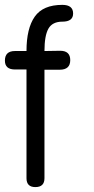

<svg xmlns="http://www.w3.org/2000/svg" viewBox="-20 -762 384 782"><path d="M87.9 -36.1V-479H41Q0 -479 0 -515.1Q0 -554.2 41 -554.2H87.9Q87.9 -646.5 121.6 -694.3Q155.3 -742.2 233.9 -742.2Q277.8 -742.2 277.8 -707Q277.8 -673.8 233.9 -673.8Q193.4 -673.8 177.2 -645.3Q161.1 -616.7 161.1 -554.2Q192.9 -554.2 225.1 -555.2Q266.1 -555.2 266.1 -517.1Q266.1 -478 223.1 -478H161.1V-36.1Q161.1 0 124 0Q87.9 0 87.9 -36.1Z"/></svg>

Font: BPreplay
Style: Regular
Weight: 400
Designer: Magenta/George Triantafyllakos
Foundry: Magenta/George Triantafyllakos
Version: Version 1.00